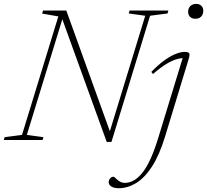

<svg xmlns="http://www.w3.org/2000/svg" viewBox="-47 -738 1092 1012"><path d="M539.5 -25.5 524.5 -21.5 718.5 -655 631.5 -667 636 -682.5H840.5L836 -667L744 -655L540.5 10H515.5L275.5 -653L288.5 -659.5L94.5 -27L182 -15L177.5 0H-27L-22.5 -15L69 -27L260.5 -651.5L175 -666.5L180 -682.5H302.5ZM944.5 -676.5Q944.5 -688.5 949.8 -697.8Q955 -707 964.5 -712.2Q974 -717.5 986.5 -717.5Q1004.5 -717.5 1014.5 -707.5Q1024.5 -697.5 1024.5 -681Q1024.5 -668.5 1019.5 -659Q1014.5 -649.5 1005 -644.2Q995.5 -639 982.5 -639Q965.5 -639 955 -649.2Q944.5 -659.5 944.5 -676.5ZM822.5 -16.5Q792.5 81.5 753.2 141.2Q714 201 669.5 227.5Q625 254 579.5 254Q554 254 540 245Q526 236 526 223Q526 210 533.8 201.8Q541.5 193.5 551.5 193.5Q554.5 193.5 559.5 198.8Q564.5 204 573 211Q581 217.5 590.5 221.8Q600 226 610.5 226Q632.5 226 654.5 215Q676.5 204 698.8 178.2Q721 152.5 742.5 107.8Q764 63 785 -4.5L919.5 -444L925 -431.5Q907 -432.5 884 -426Q861 -419.5 830.8 -401.5Q800.5 -383.5 759.5 -348L750.5 -359Q790.5 -400 823.8 -423Q857 -446 882.8 -455.2Q908.5 -464.5 925 -464.5Q940 -464.5 946 -461Q952 -457.5 951.8 -448.8Q951.5 -440 947 -425.5Z"/></svg>

Font: Newsreader ExtraLight
Style: Italic
Weight: 250
Italic angle: -17°
Designer: Hugues Gentile
Foundry: Production Type
Version: Version 1.003